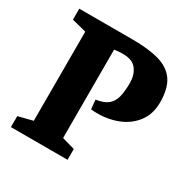

<svg xmlns="http://www.w3.org/2000/svg" viewBox="-150 -779 889 910"><g transform="rotate(30 294.5 -324.0)"><path d="M28 0V-60L107 -80V-568L28 -588V-648H321Q410 -648 467.5 -631Q525 -614 553.5 -572Q582 -530 582 -455Q582 -391 549 -347Q516 -303 462 -281.5Q408 -260 344 -261Q337 -261 329.5 -261.5Q322 -262 315 -263L310 -313Q354 -320 375.5 -338Q397 -356 404.5 -387.5Q412 -419 412 -463Q412 -506 390 -536Q368 -566 315 -566Q302 -566 289 -565Q276 -564 268 -562V-79L338 -59V0Z"/></g></svg>

Font: Faustina Light ExtraBold
Style: Regular
Weight: 800
Version: Version 1.200